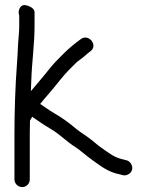

<svg xmlns="http://www.w3.org/2000/svg" viewBox="-20 -692 584 764"><path d="M68.5 52.5C85.6 52.5 98.5 38 98.5 22V-160C98.5 -175.4 98.8 -191.7 99.3 -212.6C103.1 -217.3 105.7 -222.4 107.7 -227.3C113.6 -223.7 121.1 -218.8 127.1 -214.4C147 -199.9 169.8 -186.4 191.4 -172.9C222.4 -153.5 244.9 -128.8 280.1 -106.6L296.6 -94.9C315.3 -80.9 325.8 -70.2 347.8 -54.8C378.7 -33.1 408.9 -7.1 458.2 2.2L468.7 5.1C476.7 7.2 486.2 4.9 492.9 0.4C517.6 -16 504.7 -49.9 482.6 -54.3L472.3 -57.1C472.1 -57.1 471.7 -57.2 471.5 -57.3C435 -64.5 412.5 -83.9 383.1 -104.3C363.2 -118.1 352.4 -129.9 332.2 -144.2L315.4 -156.1C304.6 -163.7 292.5 -171.3 284.1 -178.5C256.9 -201.8 228.5 -222.7 195.3 -241.8C175.6 -253.2 159.9 -265.2 139.9 -278.4C150.4 -292 164.6 -308 177.4 -322.8C202.9 -352.2 229.2 -388.5 254.8 -414.2L277.8 -437.2C283.6 -443 289.4 -448.6 296.9 -453.6C314.5 -465.3 324.3 -476.8 338.1 -486.7C373.2 -510.1 333.5 -559.1 302.7 -537.2C280 -520.9 255.2 -500.8 234.2 -479.8L211.7 -457.3C193.4 -439.1 172.2 -413 156.2 -392.7C139.5 -371.5 121 -351.5 102.9 -329.4C103.5 -342.5 104.1 -358 104.5 -371.1C106.6 -442.7 117.5 -516 117.5 -589V-643C117.5 -663.9 86.4 -670.2 82.4 -671.2C65.7 -675.1 57.3 -660 55.4 -651.3C53.9 -644.1 53.8 -638.9 56.5 -629.7V-589C56.5 -578.2 55.9 -565.5 54.6 -551.1C50.7 -508.6 51.2 -486.1 47.5 -438C40.9 -351.6 37.5 -249.9 37.5 -159V22C37.5 39 52.1 52.5 68.5 52.5Z"/></svg>

Font: CiSf OpenHand
Style: Bd
Weight: 400
Foundry: Cannot Into Space Fonts
Version: Version 0.7892